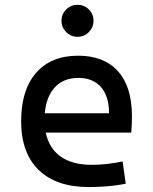

<svg xmlns="http://www.w3.org/2000/svg" viewBox="-20 -755 626 785"><path d="M342.8 9.8Q210.4 9.8 138.4 -59.8Q66.4 -129.4 66.4 -259.8Q66.4 -386.7 127.4 -457Q188.5 -527.3 299.8 -527.3Q404.8 -527.3 462.2 -463.9Q519.5 -400.4 519.5 -279.3Q519.5 -243.7 516.6 -212.9H167Q180.7 -147.9 228.5 -114.5Q276.4 -81.1 354.5 -81.1Q386.7 -81.1 418 -84.7Q449.2 -88.4 481.4 -94.7L494.1 -3.9Q448.2 4.9 410.2 7.3Q372.1 9.8 342.8 9.8ZM300.8 -436.5Q240.7 -436.5 205.1 -398.9Q169.4 -361.3 163.1 -292H425.8Q425.8 -361.8 392.6 -399.2Q359.4 -436.5 300.8 -436.5ZM296.9 -604.5Q270 -604.5 250.7 -623.8Q231.4 -643.1 231.4 -669.9Q231.4 -697.3 250.7 -716.3Q270 -735.4 296.9 -735.4Q324.2 -735.4 343.3 -716.3Q362.3 -697.3 362.3 -669.9Q362.3 -643.1 343.3 -623.8Q324.2 -604.5 296.9 -604.5Z"/></svg>

Font: Caskaydia Cove
Style: Regular
Weight: 400
Monospace: yes
Designer: Aaron Bell
Foundry: Saja Typeworks
Version: Version 4.300; ttfautohint (v1.8.3)